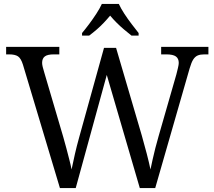

<svg xmlns="http://www.w3.org/2000/svg" viewBox="-20 -951 1084 971"><path d="M96 -624Q86 -656 71 -666Q56 -676 26 -676H11V-714H280V-676H252Q220 -676 206.5 -665.5Q193 -655 193 -633Q193 -625 196 -612.5Q199 -600 204 -584L300 -258Q309 -228 316 -200Q323 -172 330 -146Q337 -120 342 -94Q350 -133 359 -172.5Q368 -212 380 -255L506 -709H567L697 -266Q711 -217 722.5 -172.5Q734 -128 741 -94Q746 -118 752 -145Q758 -172 765.5 -201.5Q773 -231 782 -262L872 -575Q876 -591 880 -607.5Q884 -624 884 -633Q884 -655 869.5 -665.5Q855 -676 821 -676H795V-714H1034V-676H1013Q993 -676 980 -670.5Q967 -665 957.5 -650.5Q948 -636 939 -605L765 0H687L520 -572L363 0H283ZM395 -784Q411 -803 430.5 -829Q450 -855 467.5 -882Q485 -909 495 -931H581Q591 -909 608.5 -882Q626 -855 646 -829Q666 -803 681 -784V-771H645Q626 -786 607 -802Q588 -818 570 -836Q552 -854 537 -872Q522 -854 505 -836Q488 -818 469.5 -802Q451 -786 431 -771H395Z"/></svg>

Font: Noto Serif Hentaigana EL
Style: Regular
Weight: 400
Designer: Kazuhiro Yamada
Foundry: nipponia
Version: Version 1.000